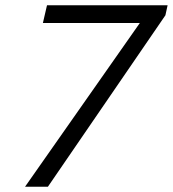

<svg xmlns="http://www.w3.org/2000/svg" viewBox="-20 -710 657 730"><path d="M75.2 0 511.7 -622.6H143.1L158.7 -689.9H617.2L608.9 -651.9L162.1 0Z"/></svg>

Font: HK Grotesk Italic
Style: Regular
Weight: 400
Italic angle: -13°
Designer: Alfredo Marco Pradil and Stefan Peev
Foundry: Hanken Design Co.
Version: Version 1.000;PS 001.000;hotconv 1.0.88;makeotf.lib2.5.64775